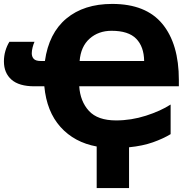

<svg xmlns="http://www.w3.org/2000/svg" viewBox="-27 -745 996 979"><path d="M545 -725Q717 -725 801 -623Q885 -521 885 -337V-305H377Q382 -228 426.5 -179.5Q471 -131 565 -131Q642 -131 717 -155Q792 -179 843 -212V-61Q805 -38 753 -19.5Q701 -1 631 6V214H466V2Q352 -19 281.5 -97.5Q211 -176 199 -305H148Q70 -305 31.5 -339Q-7 -373 -7 -432Q-7 -460 0.5 -485.5Q8 -511 21 -532H149Q143 -519 139 -502.5Q135 -486 135 -473Q135 -456 145 -445Q155 -434 181 -434H202Q222 -576 311.5 -650.5Q401 -725 545 -725ZM542 -588Q475 -588 430 -548Q385 -508 379 -434H708Q707 -507 667.5 -547.5Q628 -588 542 -588Z"/></svg>

Font: Noto Sans ExtraBold
Style: Regular
Weight: 800
Designer: Monotype Design Team
Foundry: Monotype Imaging Inc.
Version: Version 2.007